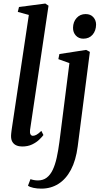

<svg xmlns="http://www.w3.org/2000/svg" viewBox="-20 -838 584 1112"><path d="M154 -85Q152 -68 156.8 -59.8Q161.5 -51.5 170.5 -51.5Q180 -51.5 191.2 -57.5Q202.5 -63.5 219.5 -80L231.5 -56Q223.5 -45 207.2 -29.2Q191 -13.5 166.2 -1.5Q141.5 10.5 108 10.5Q90 10.5 75.2 4.2Q60.5 -2 52 -15.8Q43.5 -29.5 44 -52Q44 -57 44.8 -64Q45.5 -71 46.5 -79Q47.5 -87 48.5 -93.5L147 -751.5L83 -769L90 -797.5L242.5 -817.5L261 -805ZM430 10.5Q419.5 91 390.8 145.2Q362 199.5 318.2 227Q274.5 254.5 219.5 254.5Q195 254.5 173.8 250Q152.5 245.5 142 237.5L156.5 199.5Q164 202.5 176.2 204.8Q188.5 207 199 207Q229.5 207 250.5 191Q271.5 175 285.5 145.5Q299.5 116 308.5 75Q317.5 34 324 -15.5L382 -472.5L318 -495.5L324 -525L479 -549L500.5 -537.5ZM462.5 -614Q436 -614 419.2 -632.2Q402.5 -650.5 403 -677.5Q403.5 -711.5 423.8 -734Q444 -756.5 476 -756.5Q504.5 -756.5 520.5 -738.5Q536.5 -720.5 536.5 -695.5Q536 -660 516.2 -637Q496.5 -614 462.5 -614Z"/></svg>

Font: Merriweather 60pt Medium
Style: Italic
Weight: 500
Italic angle: -7.8°
Version: Version 2.101